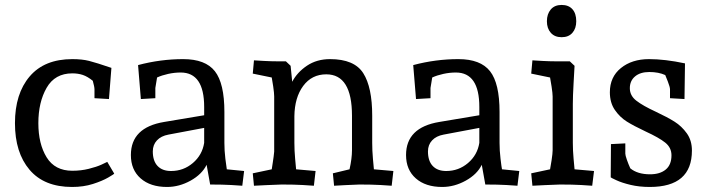

<svg xmlns="http://www.w3.org/2000/svg" viewBox="-20 -740 2828 770"><path d="M426.8 -467.8 417 -342.8 358.9 -346.2V-381.8Q358.9 -391.6 352.1 -416Q331.1 -433.1 312 -439.5Q293 -445.8 270 -445.8Q200.2 -445.8 167 -387.9Q133.8 -330.1 133.8 -246.1Q133.8 -163.1 167 -109.1Q200.2 -55.2 270 -55.2Q305.2 -55.2 336.2 -63Q367.2 -70.8 386 -79.3Q404.8 -87.9 410.2 -90.8L438 -43.9Q438 -42 414.1 -28.1Q390.1 -14.2 352.5 -2.2Q314.9 9.8 269 9.8Q157.2 9.8 98.6 -59.1Q40 -127.9 40 -246.1Q40 -364.3 99.1 -433.6Q158.2 -502.9 270 -502.9Q309.1 -502.9 337.2 -495.8Q365.2 -488.8 426.8 -467.8Z M649.9 9.8Q583 9.8 543.9 -24.7Q504.9 -59.1 504.9 -118.2Q504.9 -229 638.7 -251L798.8 -277.8V-311Q798.8 -449.2 704.6 -449.2Q679.7 -449.2 654.3 -443.6Q628.9 -438 609.9 -429.2L603 -387.2V-346.2L544.9 -342.8L533.7 -479Q623.5 -502.9 714.8 -502.9Q803.7 -502.9 841.8 -454.3Q879.9 -405.8 879.9 -291V-167Q879.9 -136.2 883.8 -103.5Q887.7 -70.8 889.6 -61L959 -54.2L951.7 4.9Q942.9 3.9 908 2Q873 0 822.8 0L808.6 -79.1Q790 -41 744.4 -15.6Q698.7 9.8 649.9 9.8ZM592.8 -132.8Q592.8 -94.7 611.8 -74.5Q630.9 -54.2 666 -54.2Q715.8 -54.2 753.4 -86.2Q791 -118.2 798.8 -167V-227.1L655.8 -200.2Q626 -194.8 609.4 -177Q592.8 -159.2 592.8 -132.8Z M1550.8 4.9Q1542 3.9 1506.8 2Q1471.7 0 1421.9 0Q1397.9 1 1365.2 2.4Q1332.5 3.9 1319.8 4.9L1314.9 -44.9L1381.8 -61Q1391.6 -105 1391.6 -137.2V-275.9Q1391.6 -441.9 1288.6 -441.9Q1230.5 -441.9 1196 -395.5Q1161.6 -349.1 1160.6 -273.9V-167Q1160.6 -136.2 1163.6 -103.5Q1166.5 -70.8 1167.5 -61L1245.6 -54.2L1238.8 4.9Q1230 3.9 1194.8 2Q1159.7 0 1109.9 0Q1084 1 1048.8 2.4Q1013.7 3.9 998.5 4.9L993.7 -44.9L1069.8 -61Q1070.8 -68.8 1074.2 -89.8Q1077.6 -110.8 1079.6 -131.8V-353Q1079.6 -366.2 1075.7 -393.1Q1071.8 -419.9 1069.8 -429.2L993.7 -444.8L998.5 -498Q1010.7 -497.1 1039.3 -495.6Q1067.9 -494.1 1090.8 -494.1H1126.5L1145.5 -476.1L1151.9 -412.1Q1171.9 -450.2 1211.2 -476.6Q1250.5 -502.9 1303.7 -502.9Q1400.9 -502.9 1436.8 -446.5Q1472.7 -390.1 1472.7 -275.9V-167Q1472.7 -136.2 1475.6 -103.5Q1478.5 -70.8 1479.5 -61L1557.6 -54.2Z M1753.4 9.8Q1686.5 9.8 1647.5 -24.7Q1608.4 -59.1 1608.4 -118.2Q1608.4 -229 1742.2 -251L1902.3 -277.8V-311Q1902.3 -449.2 1808.1 -449.2Q1783.2 -449.2 1757.8 -443.6Q1732.4 -438 1713.4 -429.2L1706.5 -387.2V-346.2L1648.4 -342.8L1637.2 -479Q1727.1 -502.9 1818.4 -502.9Q1907.2 -502.9 1945.3 -454.3Q1983.4 -405.8 1983.4 -291V-167Q1983.4 -136.2 1987.3 -103.5Q1991.2 -70.8 1993.2 -61L2062.5 -54.2L2055.2 4.9Q2046.4 3.9 2011.5 2Q1976.6 0 1926.3 0L1912.1 -79.1Q1893.6 -41 1847.9 -15.6Q1802.2 9.8 1753.4 9.8ZM1696.3 -132.8Q1696.3 -94.7 1715.3 -74.5Q1734.4 -54.2 1769.5 -54.2Q1819.3 -54.2 1856.9 -86.2Q1894.5 -118.2 1902.3 -167V-227.1L1759.3 -200.2Q1729.5 -194.8 1712.9 -177Q1696.3 -159.2 1696.3 -132.8Z M2291 -654.8Q2291 -626 2275.6 -608.4Q2260.3 -590.8 2232.4 -590.8Q2204.6 -590.8 2189 -608.4Q2173.3 -626 2173.3 -654.8Q2173.3 -683.6 2188.7 -701.9Q2204.1 -720.2 2232.4 -720.2Q2260.3 -720.2 2275.6 -703.1Q2291 -686 2291 -654.8ZM2226.1 0Q2200.2 1 2165.3 2.4Q2130.4 3.9 2115.2 4.9L2110.4 -44.9L2186 -61Q2188 -69.8 2192.1 -97.4Q2196.3 -125 2196.3 -137.2V-353Q2196.3 -365.2 2192.1 -392.6Q2188 -419.9 2186 -429.2L2110.4 -444.8L2115.2 -498Q2127.4 -497.1 2155.8 -495.6Q2184.1 -494.1 2207 -494.1H2265.1L2284.2 -476.1Q2283.2 -459 2280.3 -406.5Q2277.3 -354 2277.3 -323.2V-167Q2277.3 -136.2 2280.3 -103.5Q2283.2 -70.8 2284.2 -61L2362.3 -54.2L2355 4.9Q2346.2 3.9 2311.3 2Q2276.4 0 2226.1 0Z M2487.8 -124Q2487.8 -117.2 2493.9 -99.6Q2500 -82 2507.8 -64.9Q2536.6 -41 2586.9 -41Q2627 -41 2649.9 -60.1Q2672.9 -79.1 2672.9 -117.2Q2672.9 -147.9 2647.9 -168Q2623 -188 2568.8 -212.9Q2522 -234.9 2493.9 -252.4Q2465.8 -270 2445.8 -299.1Q2425.8 -328.1 2425.8 -370.1Q2425.8 -431.2 2470 -467Q2514.2 -502.9 2583 -502.9Q2647 -502.9 2727.1 -485.8L2725.1 -342.8L2667 -346.2V-381.8Q2667 -390.6 2658.4 -412.8Q2649.9 -435.1 2647.9 -439Q2621.1 -451.2 2584 -451.2Q2547.9 -451.2 2526.9 -433.6Q2505.9 -416 2505.9 -386.2Q2505.9 -356.4 2532 -336.2Q2558.1 -315.9 2609.9 -292Q2656.7 -270 2685.3 -252Q2713.9 -233.9 2734.4 -205.3Q2754.9 -176.8 2754.9 -136.2Q2754.9 9.8 2585.9 9.8Q2543.9 9.8 2509 1.5Q2474.1 -6.8 2451.7 -17.3Q2429.2 -27.8 2429.2 -28.8L2430.2 -162.1L2487.8 -165Z"/></svg>

Font: Sura
Style: Regular
Weight: 400
Designer: Carolina Giovagnoli
Foundry: Huerta Tipografica
Version: Version 1.003;PS 001.002;hotconv 1.0.70;makeotf.lib2.5.58329